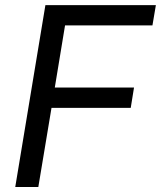

<svg xmlns="http://www.w3.org/2000/svg" viewBox="-20 -748 644 768"><path d="M41 0 161.6 -727.5H603.5L589.8 -646.5H240.2L199.2 -397.9H516.1L502.9 -316.4H186L133.3 0Z"/></svg>

Font: Inter 16pt
Style: Italic
Weight: 400
Italic angle: -9.3988°
Version: Version 4.001;git-66647c0bb